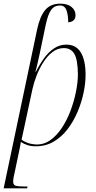

<svg xmlns="http://www.w3.org/2000/svg" viewBox="-22 -790 526 1050"><path d="M181 -629Q196 -700 225 -735Q254 -770 308 -770Q347 -770 369 -752Q391 -734 391 -707Q391 -671 351 -668Q351 -708 341.5 -734Q332 -760 306 -760Q275 -760 257.5 -735.5Q240 -711 228 -654L195 -496Q190 -471 184 -446.5Q178 -422 172 -397H174Q194 -437 218.5 -471Q243 -505 273.5 -525.5Q304 -546 341 -546Q394 -546 420 -503Q446 -460 446 -380Q446 -335 435 -282.5Q424 -230 402 -178Q380 -126 347.5 -83.5Q315 -41 271.5 -15.5Q228 10 174 10Q148 10 128 3.5Q108 -3 92 -14Q90 -1 88 10Q86 21 83 35L58 154Q55 165 52.5 179Q50 193 50 204Q50 221 63.5 225.5Q77 230 111 230H129L126 240H-2ZM174 0Q216 2 251.5 -22.5Q287 -47 315.5 -89.5Q344 -132 363.5 -184Q383 -236 393.5 -288.5Q404 -341 404 -385Q403 -464 384.5 -495.5Q366 -527 327 -527Q293 -527 264.5 -505Q236 -483 214 -448Q192 -413 177.5 -375Q163 -337 156 -305L96 -26Q106 -18 125.5 -10Q145 -2 174 0Z"/></svg>

Font: Noto Serif Display SemiCondensed ExtraLight
Style: Italic
Weight: 200
Width: 4
Italic angle: -12°
Designer: Monotype Design Team
Foundry: Monotype Imaging Inc.
Version: Version 2.009